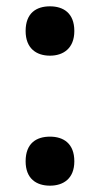

<svg xmlns="http://www.w3.org/2000/svg" viewBox="-20 -574 316 607"><path d="M61 -476C61 -421 95 -398 138 -398C180 -398 215 -421 215 -476C215 -533 180 -554 138 -554C95 -554 61 -533 61 -476ZM61 -64C61 -9 95 13 138 13C180 13 215 -9 215 -64C215 -121 180 -142 138 -142C95 -142 61 -121 61 -64Z"/></svg>

Font: Noto Sans Georgian SemiBold
Style: Regular
Weight: 600
Designer: Monotype Design Team, Akaki Razmadze
Foundry: Google LLC
Version: Version 2.005